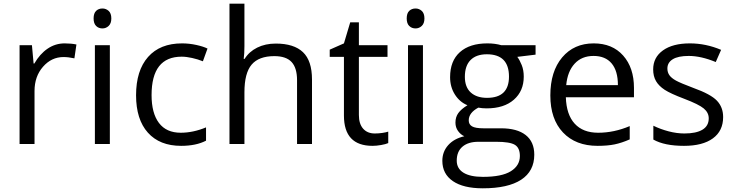

<svg xmlns="http://www.w3.org/2000/svg" viewBox="-20 -780 3983 1040"><path d="M330 -545Q366 -545 394 -539L383 -464Q350 -471 324 -471Q259 -471 213 -418.5Q167 -366 167 -287V0H86V-535H153L162 -436H166Q196 -488 238 -516.5Q280 -545 330 -545Z M575 0H494V-535H575ZM487 -680Q487 -708 500.5 -721Q514 -734 535 -734Q554 -734 568.5 -721Q583 -708 583 -680Q583 -653 568.5 -639.5Q554 -626 535 -626Q514 -626 500.5 -639.5Q487 -653 487 -680Z M961 10Q845 10 781 -61.5Q717 -133 717 -264Q717 -398 782 -471.5Q847 -545 966 -545Q1005 -545 1043.5 -536.5Q1082 -528 1104 -517L1079 -448Q1052 -459 1020.5 -466Q989 -473 964 -473Q801 -473 801 -265Q801 -167 841 -114Q881 -61 959 -61Q1026 -61 1096 -90V-18Q1042 10 961 10Z M1589 0V-346Q1589 -412 1559.5 -444Q1530 -476 1466 -476Q1382 -476 1343 -430Q1304 -384 1304 -280V0H1223V-760H1304V-530Q1304 -488 1300 -461H1305Q1329 -500 1373 -522Q1417 -544 1474 -544Q1572 -544 1621 -497.5Q1670 -451 1670 -349V0Z M2010 -57Q2031 -57 2051 -60Q2071 -63 2083 -67V-5Q2070 1 2044.5 5.5Q2019 10 1998 10Q1843 10 1843 -154V-472H1766V-511L1843 -545L1877 -659H1924V-535H2079V-472H1924V-157Q1924 -109 1947 -83Q1970 -57 2010 -57Z M2271 0H2190V-535H2271ZM2183 -680Q2183 -708 2196.5 -721Q2210 -734 2231 -734Q2250 -734 2264.5 -721Q2279 -708 2279 -680Q2279 -653 2264.5 -639.5Q2250 -626 2231 -626Q2210 -626 2196.5 -639.5Q2183 -653 2183 -680Z M2881 -535V-484L2782 -472Q2795 -455 2806 -427.5Q2817 -400 2817 -365Q2817 -287 2763.5 -240Q2710 -193 2616 -193Q2592 -193 2571 -197Q2519 -169 2519 -128Q2519 -106 2537 -95.5Q2555 -85 2599 -85H2694Q2781 -85 2827.5 -48.5Q2874 -12 2874 58Q2874 147 2803 193.5Q2732 240 2595 240Q2490 240 2433 201Q2376 162 2376 91Q2376 42 2407.5 6.5Q2439 -29 2495 -42Q2475 -51 2461 -70.5Q2447 -90 2447 -116Q2447 -146 2462.5 -167.5Q2478 -189 2512 -210Q2470 -227 2444 -268Q2418 -309 2418 -362Q2418 -450 2471 -497.5Q2524 -545 2620 -545Q2662 -545 2696 -535ZM2454 90Q2454 133 2490.5 155.5Q2527 178 2596 178Q2698 178 2747 147.5Q2796 117 2796 65Q2796 21 2769 4.5Q2742 -12 2668 -12H2571Q2516 -12 2485 14.5Q2454 41 2454 90ZM2498 -364Q2498 -308 2530 -279Q2562 -250 2618 -250Q2737 -250 2737 -365Q2737 -486 2617 -486Q2560 -486 2529 -455Q2498 -424 2498 -364Z M3217 10Q3098 10 3029.5 -62.5Q2961 -135 2961 -263Q2961 -393 3025 -469Q3089 -545 3196 -545Q3297 -545 3355.5 -479Q3414 -413 3414 -304V-253H3045Q3048 -159 3093 -110Q3138 -61 3220 -61Q3306 -61 3391 -97V-25Q3348 -6 3309.5 2Q3271 10 3217 10ZM3195 -477Q3131 -477 3092.5 -435Q3054 -393 3047 -319H3327Q3327 -396 3293 -436.5Q3259 -477 3195 -477Z M3897 -146Q3897 -71 3841.5 -30.5Q3786 10 3685 10Q3579 10 3519 -24V-99Q3558 -80 3602 -68.5Q3646 -57 3687 -57Q3751 -57 3785 -77.5Q3819 -98 3819 -139Q3819 -170 3792 -192.5Q3765 -215 3686 -245Q3612 -273 3580.5 -293.5Q3549 -314 3533.5 -340.5Q3518 -367 3518 -404Q3518 -469 3571 -507Q3624 -545 3717 -545Q3803 -545 3886 -510L3857 -444Q3777 -477 3711 -477Q3653 -477 3624 -459Q3595 -441 3595 -409Q3595 -388 3606 -372.5Q3617 -357 3641.5 -343.5Q3666 -330 3735 -304Q3830 -270 3863.5 -234.5Q3897 -199 3897 -146Z"/></svg>

Font: Stephens Clock
Style: Regular
Weight: 400
Designer: Peter Wiegel (catfonts.de) with slight modifications by DT1.org
Version: Version 0.9.1